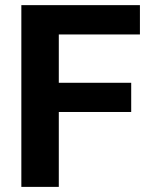

<svg xmlns="http://www.w3.org/2000/svg" viewBox="-20 -731 589 751"><path d="M493.2 -407.2V-293H210V0H63.5V-710.9H527.3V-596.2H210V-407.2Z"/></svg>

Font: Vazirmatn UI FD
Style: Bold
Weight: 700
Designer: Saber Rastikerdar
Foundry: Saber Rastikerdar
Version: Version 33.003